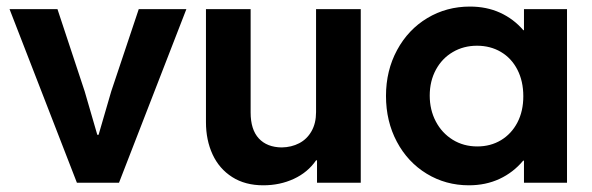

<svg xmlns="http://www.w3.org/2000/svg" viewBox="-20 -551 1785 579"><path d="M8.8 -523.4H153.3L235.4 -275.4L273.4 -144.5H277.3L315.4 -275.4L398.4 -523.4H542L338.9 0H211.9Z M601.1 -182.6V-523.4H735.8V-211.9Q735.8 -160.2 760.5 -133.5Q785.2 -106.9 829.6 -106.4Q858.9 -106.9 882.3 -119.1Q905.8 -131.3 919.4 -155.3Q933.1 -179.2 933.1 -212.9V-523.4H1067.9V0H936V-67.4H933.1Q908.2 -31.2 866.2 -11.7Q824.2 7.8 773.9 7.8Q719.2 7.8 680.2 -17.1Q641.1 -42 621.1 -85.2Q601.1 -128.4 601.1 -182.6Z M1560.1 -66.4H1557.6Q1527.8 -30.8 1486.3 -11.5Q1444.8 7.8 1394 7.8Q1324.2 7.8 1266.8 -27.1Q1209.5 -62 1176.8 -123.5Q1144 -185.1 1144 -261.7Q1144 -338.4 1177.5 -400.1Q1210.9 -461.9 1268.8 -496.6Q1326.7 -531.2 1397 -531.2Q1447.3 -531.2 1488 -512.7Q1528.8 -494.1 1558.1 -460H1560.1V-523.4H1689.9V0H1560.1ZM1558.1 -260.7Q1558.1 -306.2 1540.3 -340.8Q1522.5 -375.5 1490.7 -394.3Q1459 -413.1 1418.5 -413.1Q1377.9 -413.1 1345.5 -394Q1313 -375 1294.4 -340.6Q1275.9 -306.2 1275.9 -262.7Q1275.9 -219.7 1294.2 -184.8Q1312.5 -149.9 1345.2 -129.6Q1377.9 -109.4 1419.4 -109.4Q1459.5 -109.4 1491 -128.4Q1522.5 -147.5 1540.3 -181.6Q1558.1 -215.8 1558.1 -260.7Z"/></svg>

Font: Reddit Sans Chocolate
Style: Bold
Weight: 700
Designer: Stephen Hutchings
Foundry: Reddit
Version: Version 1.011